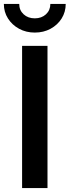

<svg xmlns="http://www.w3.org/2000/svg" viewBox="-50 -962 356 982"><path d="M192.9 -727.5V0H63V-727.5ZM127.9 -795.4Q83.5 -795.4 47.6 -814.9Q11.7 -834.5 -9.3 -867.7Q-30.3 -900.9 -30.3 -941.9H48.3Q48.3 -909.7 70.8 -888.9Q93.3 -868.2 127.9 -868.2Q162.6 -868.2 185.1 -888.9Q207.5 -909.7 207.5 -941.9H286.1Q286.1 -900.9 265.4 -867.7Q244.6 -834.5 208.7 -814.9Q172.9 -795.4 127.9 -795.4Z"/></svg>

Font: Inter 28pt SemiBold
Style: Regular
Weight: 600
Designer: Rasmus Andersson
Foundry: rsms
Version: Version 4.001;git-66647c0bb